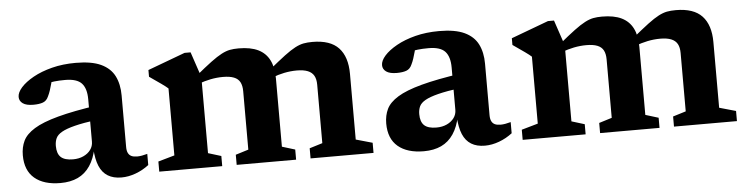

<svg xmlns="http://www.w3.org/2000/svg" viewBox="-38 -668 3269 840"><g transform="rotate(-5 1596.0 -248.0)"><path d="M392 -313 383 -250Q320.5 -241.5 283 -232Q245.5 -222.5 225.8 -211.2Q206 -200 199.2 -185.2Q192.5 -170.5 192.5 -151.5Q192.5 -117.5 209.2 -102Q226 -86.5 262.5 -86.5Q288.5 -86.5 308.5 -95.8Q328.5 -105 340 -120.8Q351.5 -136.5 351.5 -156.5V-342.5Q351.5 -390 330.5 -412.8Q309.5 -435.5 258 -435.5Q231.5 -435.5 211.2 -433.2Q191 -431 174.5 -426.5L205 -464Q201 -442.5 196.5 -426Q192 -409.5 187.5 -395.8Q183 -382 177 -370Q169 -351.5 152.8 -345.5Q136.5 -339.5 110.5 -339.5Q79.5 -339.5 64.2 -350.5Q49 -361.5 49 -379Q49 -398.5 68.2 -420.2Q87.5 -442 122.8 -461.8Q158 -481.5 205.8 -493.8Q253.5 -506 310.5 -506Q380.5 -506 421.5 -486.8Q462.5 -467.5 480.5 -431.8Q498.5 -396 498.5 -346.5V-120Q498.5 -103.5 503.5 -93.5Q508.5 -83.5 518.2 -79Q528 -74.5 543 -74.5Q553 -74.5 564.2 -76.5Q575.5 -78.5 588 -82V-33Q561.5 -12.5 529.8 -0.8Q498 11 467 11Q431.5 11 407.2 -3.8Q383 -18.5 370.2 -48.8Q357.5 -79 355 -126.5L360 -129.5Q350.5 -81.5 329.2 -50Q308 -18.5 275.5 -3.2Q243 12 199 12Q126 12 85.5 -22.2Q45 -56.5 45 -123Q45 -158.5 58.5 -186.5Q72 -214.5 108.8 -237.2Q145.5 -260 214 -278.5Q282.5 -297 392 -313Z M853 -396.5V-62L910 -44.5V0H633.5V-44.5L705.5 -65V-359Q697 -367 677 -381.2Q657 -395.5 625 -417.5V-447L789 -508H815.5ZM1177.5 -361V-62L1234.5 -44.5V0H973.5V-44.5L1030 -62V-318.5Q1030 -343 1021.8 -358.5Q1013.5 -374 995.2 -381.2Q977 -388.5 947 -388.5Q920 -388.5 892.2 -383Q864.5 -377.5 841.5 -368L830.5 -401.5Q874.5 -438 902.8 -459Q931 -480 950.8 -490.2Q970.5 -500.5 987.5 -503.8Q1004.5 -507 1026 -507Q1078.5 -507 1111.8 -490.8Q1145 -474.5 1161.2 -442.2Q1177.5 -410 1177.5 -361ZM1502 -353.5V-65L1574.5 -44.5V0H1298V-44.5L1355 -62V-318.5Q1355 -343 1346.5 -358.2Q1338 -373.5 1319.5 -381Q1301 -388.5 1271 -388.5Q1244 -388.5 1215.8 -382.8Q1187.5 -377 1164.5 -367.5L1153.5 -401Q1198 -437.5 1226.2 -458.8Q1254.5 -480 1274.2 -490.2Q1294 -500.5 1311.2 -503.8Q1328.5 -507 1350 -507Q1428.5 -507 1465.2 -467.8Q1502 -428.5 1502 -353.5Z M1988 -313 1979 -250Q1916.5 -241.5 1879 -232Q1841.5 -222.5 1821.8 -211.2Q1802 -200 1795.2 -185.2Q1788.5 -170.5 1788.5 -151.5Q1788.5 -117.5 1805.2 -102Q1822 -86.5 1858.5 -86.5Q1884.5 -86.5 1904.5 -95.8Q1924.5 -105 1936 -120.8Q1947.5 -136.5 1947.5 -156.5V-342.5Q1947.5 -390 1926.5 -412.8Q1905.5 -435.5 1854 -435.5Q1827.5 -435.5 1807.2 -433.2Q1787 -431 1770.5 -426.5L1801 -464Q1797 -442.5 1792.5 -426Q1788 -409.5 1783.5 -395.8Q1779 -382 1773 -370Q1765 -351.5 1748.8 -345.5Q1732.5 -339.5 1706.5 -339.5Q1675.5 -339.5 1660.2 -350.5Q1645 -361.5 1645 -379Q1645 -398.5 1664.2 -420.2Q1683.5 -442 1718.8 -461.8Q1754 -481.5 1801.8 -493.8Q1849.5 -506 1906.5 -506Q1976.5 -506 2017.5 -486.8Q2058.5 -467.5 2076.5 -431.8Q2094.5 -396 2094.5 -346.5V-120Q2094.5 -103.5 2099.5 -93.5Q2104.5 -83.5 2114.2 -79Q2124 -74.5 2139 -74.5Q2149 -74.5 2160.2 -76.5Q2171.5 -78.5 2184 -82V-33Q2157.5 -12.5 2125.8 -0.8Q2094 11 2063 11Q2027.5 11 2003.2 -3.8Q1979 -18.5 1966.2 -48.8Q1953.5 -79 1951 -126.5L1956 -129.5Q1946.5 -81.5 1925.2 -50Q1904 -18.5 1871.5 -3.2Q1839 12 1795 12Q1722 12 1681.5 -22.2Q1641 -56.5 1641 -123Q1641 -158.5 1654.5 -186.5Q1668 -214.5 1704.8 -237.2Q1741.5 -260 1810 -278.5Q1878.5 -297 1988 -313Z M2449 -396.5V-62L2506 -44.5V0H2229.5V-44.5L2301.5 -65V-359Q2293 -367 2273 -381.2Q2253 -395.5 2221 -417.5V-447L2385 -508H2411.5ZM2773.5 -361V-62L2830.5 -44.5V0H2569.5V-44.5L2626 -62V-318.5Q2626 -343 2617.8 -358.5Q2609.5 -374 2591.2 -381.2Q2573 -388.5 2543 -388.5Q2516 -388.5 2488.2 -383Q2460.5 -377.5 2437.5 -368L2426.5 -401.5Q2470.5 -438 2498.8 -459Q2527 -480 2546.8 -490.2Q2566.5 -500.5 2583.5 -503.8Q2600.5 -507 2622 -507Q2674.5 -507 2707.8 -490.8Q2741 -474.5 2757.2 -442.2Q2773.5 -410 2773.5 -361ZM3098 -353.5V-65L3170.5 -44.5V0H2894V-44.5L2951 -62V-318.5Q2951 -343 2942.5 -358.2Q2934 -373.5 2915.5 -381Q2897 -388.5 2867 -388.5Q2840 -388.5 2811.8 -382.8Q2783.5 -377 2760.5 -367.5L2749.5 -401Q2794 -437.5 2822.2 -458.8Q2850.5 -480 2870.2 -490.2Q2890 -500.5 2907.2 -503.8Q2924.5 -507 2946 -507Q3024.5 -507 3061.2 -467.8Q3098 -428.5 3098 -353.5Z"/></g></svg>

Font: Newsreader 9pt SemiBold
Style: Regular
Weight: 600
Designer: Hugues Gentile
Foundry: Production Type
Version: Version 1.003